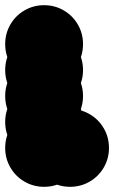

<svg xmlns="http://www.w3.org/2000/svg" viewBox="-70 -620 440 740"><path d="M-50 -450Q-50 -491 -30 -525.5Q-10 -560 24.5 -580Q59 -600 100 -600Q141 -600 175.5 -580Q210 -560 230 -525.5Q250 -491 250 -450Q250 -409 230 -374.5Q210 -340 175.5 -320Q141 -300 100 -300Q59 -300 24.5 -320Q-10 -340 -30 -374.5Q-50 -409 -50 -450ZM-50 -50Q-50 -91 -30 -125.5Q-10 -160 24.5 -180Q59 -200 100 -200Q141 -200 175.5 -180Q210 -160 230 -125.5Q250 -91 250 -50Q250 -9 230 25.5Q210 60 175.5 80Q141 100 100 100Q59 100 24.5 80Q-10 60 -30 25.5Q-50 -9 -50 -50ZM50 -50Q50 -91 70 -125.5Q90 -160 124.5 -180Q159 -200 200 -200Q241 -200 275.5 -180Q310 -160 330 -125.5Q350 -91 350 -50Q350 -9 330 25.5Q310 60 275.5 80Q241 100 200 100Q159 100 124.5 80Q90 60 70 25.5Q50 -9 50 -50ZM-50 -350Q-50 -391 -30 -425.5Q-10 -460 24.5 -480Q59 -500 100 -500Q141 -500 175.5 -480Q210 -460 230 -425.5Q250 -391 250 -350Q250 -309 230 -274.5Q210 -240 175.5 -220Q141 -200 100 -200Q59 -200 24.5 -220Q-10 -240 -30 -274.5Q-50 -309 -50 -350ZM-50 -250Q-50 -291 -30 -325.5Q-10 -360 24.5 -380Q59 -400 100 -400Q141 -400 175.5 -380Q210 -360 230 -325.5Q250 -291 250 -250Q250 -209 230 -174.5Q210 -140 175.5 -120Q141 -100 100 -100Q59 -100 24.5 -120Q-10 -140 -30 -174.5Q-50 -209 -50 -250ZM-50 -150Q-50 -191 -30 -225.5Q-10 -260 24.5 -280Q59 -300 100 -300Q141 -300 175.5 -280Q210 -260 230 -225.5Q250 -191 250 -150Q250 -109 230 -74.5Q210 -40 175.5 -20Q141 0 100 0Q59 0 24.5 -20Q-10 -40 -30 -74.5Q-50 -109 -50 -150Z"/></svg>

Font: TINY 5x3
Style: Regular
Weight: 400
Designer: Jack Halten Fahnestock
Foundry: Velvetyne Type Foundry
Version: Version 1.002